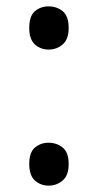

<svg xmlns="http://www.w3.org/2000/svg" viewBox="-20 -570 308 604"><path d="M72 -482Q72 -520 90 -535Q108 -550 133 -550Q158 -550 177 -535Q196 -520 196 -482Q196 -446 177 -430Q158 -414 133 -414Q108 -414 90 -430Q72 -446 72 -482ZM72 -54Q72 -91 90 -106Q108 -121 133 -121Q158 -121 177 -106Q196 -91 196 -54Q196 -18 177 -2Q158 14 133 14Q108 14 90 -2Q72 -18 72 -54Z"/></svg>

Font: BC Sans
Style: Regular
Weight: 400
Designer: Monotype Design Team
Province of B.C.
Foundry: Monotype Imaging Inc.
Version: Version 2.000;GOOG;noto-source:20170915:90ef993387c0